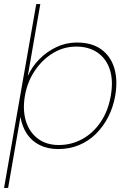

<svg xmlns="http://www.w3.org/2000/svg" viewBox="-28 -724 634 948"><path d="M-8 204 151 -704H171L109 -348Q130 -395 166.5 -432Q203 -469 250.5 -491.5Q298 -514 351 -514Q426 -514 472.5 -480Q519 -446 536.5 -387Q554 -328 541 -252Q531 -195 506.5 -147Q482 -99 445.5 -63Q409 -27 362 -7.5Q315 12 259 12Q208 12 168.5 -7.5Q129 -27 105 -63Q81 -99 73 -147L12 204ZM262 -8Q325 -8 378.5 -37.5Q432 -67 469 -121.5Q506 -176 519 -251Q532 -326 514.5 -380Q497 -434 454 -464Q411 -494 348 -494Q287 -494 234 -462Q181 -430 144 -375Q107 -320 95 -251Q83 -181 100 -126Q117 -71 159 -39.5Q201 -8 262 -8Z"/></svg>

Font: DM Sans 16pt Thin
Style: Italic
Weight: 250
Italic angle: -10°
Version: Version 4.004;gftools[0.9.30]